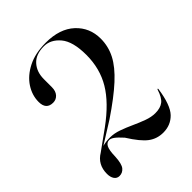

<svg xmlns="http://www.w3.org/2000/svg" viewBox="-205 -821 939 939"><g transform="rotate(-45 265.0 -351.0)"><path d="M33.5 -44.5Q33.5 -108.5 85.5 -139.5L187 -212.5Q286 -285 330 -359Q374 -433 374 -527Q374 -619.5 338.8 -661.8Q303.5 -704 256.5 -704Q200.5 -704 171.8 -672.2Q143 -640.5 143 -590.5V-535Q143 -507.5 129 -492Q115 -476.5 94 -476.5Q46 -476.5 46 -529.5Q46 -575.5 73 -616.8Q100 -658 151.2 -684Q202.5 -710 275 -710Q372 -710 426 -660Q480 -610 480 -533.5Q480 -480.5 455.8 -433.2Q431.5 -386 376.8 -335.8Q322 -285.5 230.5 -224L118 -153.5Q141.5 -160 170 -160Q198.5 -160 229.5 -149Q260.5 -138 292 -123.5Q323.5 -109 353.8 -98Q384 -87 411 -87Q446.5 -87 466.8 -102.8Q487 -118.5 500 -160.5Q501.5 -164 503.5 -163.5Q505.5 -163 505 -159.5Q491 -62.5 457 -27.2Q423 8 371.5 8Q328.5 8 295.5 -16.5Q262.5 -41 220.5 -108Q197.5 -133.5 183.2 -143.8Q169 -154 158.5 -154Q141.5 -154 132.2 -137Q123 -120 122 -75.5Q119.5 -27.5 105.5 -10.5Q91.5 6.5 70 6.5Q53 6.5 43.2 -7.5Q33.5 -21.5 33.5 -44.5Z"/></g></svg>

Font: Fraunces 144pt S000
Style: Regular
Weight: 400
Version: Version 1.000; ttfautohint (v1.8.3)